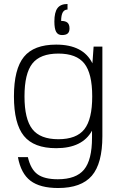

<svg xmlns="http://www.w3.org/2000/svg" viewBox="-20 -734 614 964"><path d="M442 -78Q394 10 262 10Q150 10 100 -51.5Q50 -113 50 -250Q50 -387 100 -448.5Q150 -510 262 -510Q398 -510 444 -416L450 -500H494V-50Q494 87 441 148.5Q388 210 272 210Q181 210 133 173.5Q85 137 70 55H120Q134 116 168.5 141Q203 166 270 166Q362 166 402 117.5Q442 69 442 -43ZM103 -250Q103 -136 142.5 -85.5Q182 -35 273 -35Q364 -35 403.5 -85Q443 -135 443 -250Q443 -365 403.5 -415Q364 -465 273 -465Q182 -465 142.5 -415Q103 -365 103 -250ZM253 -626Q253 -672 268.5 -693Q284 -714 319 -714V-686Q287 -686 287 -629Q309 -629 319 -620Q329 -611 329 -591Q329 -574 320 -566Q311 -558 291 -558Q271 -558 262 -574Q253 -590 253 -626Z"/></svg>

Font: Fivo Sans Light
Style: Regular
Weight: 300
Designer: Alexander Slobzheninov
Foundry: Alexander Slobzheninov
Version: 1.0